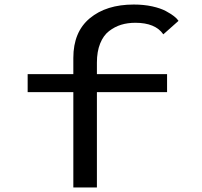

<svg xmlns="http://www.w3.org/2000/svg" viewBox="-20 -827 890 847"><path d="M102 -500H303.5V-571.5Q303.5 -686 376.2 -746.5Q449 -807 570 -807Q614.5 -807 651.8 -798.8Q689 -790.5 712 -778Q735 -765.5 748.2 -755Q761.5 -744.5 767.5 -735L700.5 -675.5Q665.5 -726.5 577 -726.5Q543 -726.5 514.5 -717.8Q486 -709 461 -689.8Q436 -670.5 421.8 -635Q407.5 -599.5 407.5 -551V-500H717V-420.5H407.5V0H303.5V-420.5H102Z"/></svg>

Font: League Mono Wide
Style: Regular
Weight: 400
Width: 8
Designer: Tyler Finck
Foundry: The League of Moveable Type / Tyler Finck
Version: Version 2.210